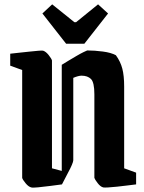

<svg xmlns="http://www.w3.org/2000/svg" viewBox="-20 -852 663 883"><path d="M414 -34V-418Q414 -473 398.5 -488.5Q383 -504 355 -504Q341 -504 317 -494V-115Q317 -109 310.5 -93.5Q304 -78 293 -58L265 -4Q243 -1 212 3Q181 7 155.5 9.5Q130 12 124 10Q111 7 97.5 -9.5Q84 -26 82 -34V-530L27 -550V-605Q44 -607 67.5 -609.5Q91 -612 114.5 -614.5Q138 -617 155.5 -618.5Q173 -620 178 -619Q191 -615 204 -598.5Q217 -582 219 -574V-78L264 -66V-554Q275 -561 293.5 -572Q312 -583 330.5 -594Q349 -605 363.5 -612Q378 -619 381 -620Q415 -620 453 -615Q491 -610 513 -598Q534 -569 542.5 -536.5Q551 -504 551 -454V-78L606 -58V-4Q589 -2 565.5 1Q542 4 518.5 6.5Q495 9 477.5 10Q460 11 455 10Q442 7 429 -10Q416 -27 414 -34ZM284 -651 175 -790 220 -832 322 -750H330L431 -832L477 -790L368 -651Z"/></svg>

Font: Grenze Gotisch
Style: Bold
Weight: 700
Designer: Renata Polastri
Foundry: Omnibus-Type
Version: Version 1.001